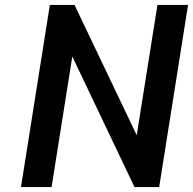

<svg xmlns="http://www.w3.org/2000/svg" viewBox="-20 -758 782 778"><path d="M65 0 182 -738H282L534 -210L618 -738H742L625 0H525L273 -529L189 0Z"/></svg>

Font: Exo Thin SemiBold
Style: Italic
Weight: 600
Italic angle: -9°
Version: Version 2.000